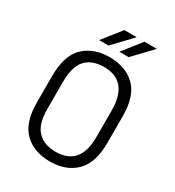

<svg xmlns="http://www.w3.org/2000/svg" viewBox="-209 -1000 1026 1128"><g transform="rotate(30 304.5 -436.0)"><path d="M130.9 -55.7Q66.4 -119.1 66.4 -255.9V-434.6Q66.4 -573.2 130.9 -635.7Q196.3 -699.2 305.7 -699.2Q414.1 -699.2 479.5 -635.7Q543.9 -573.2 543.9 -434.6V-255.9Q543.9 -119.1 478.5 -55.7Q413.1 7.8 304.7 7.8Q196.3 7.8 130.9 -55.7ZM470.7 -252V-431.6Q470.7 -632.8 305.7 -632.8Q223.6 -632.8 180.7 -585.9Q138.7 -540 138.7 -431.6V-252Q138.7 -151.4 181.6 -105.5Q225.6 -58.6 305.7 -58.6Q470.7 -58.6 470.7 -252ZM298.8 -879.9H382.8L263.7 -754.9H200.2ZM435.5 -879.9H519.5L400.4 -754.9H336.9Z"/></g></svg>

Font: Dinish
Style: Regular
Weight: 400
Designer: Bert Driehuis
Foundry: Playbeing
Version: Version 3.006; git-39231f3c-release